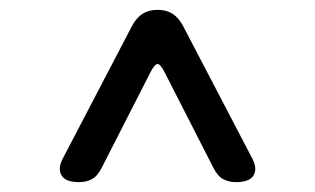

<svg xmlns="http://www.w3.org/2000/svg" viewBox="-20 -690 640 390"><path d="M140 -320Q130 -320 121 -322.5Q112 -325 107 -331Q102 -337 101.5 -345.5Q101 -354 106 -365L248 -637Q257 -654 269.5 -662Q282 -670 300 -670Q318 -670 330.5 -662Q343 -654 352 -637L494 -365Q499 -354 498.5 -345.5Q498 -337 493 -331Q488 -325 479 -322.5Q470 -320 460 -320Q445 -320 433.5 -326Q422 -332 413 -350L315 -542Q306 -560 300 -560Q294 -560 285 -542L187 -350Q178 -332 166.5 -326Q155 -320 140 -320Z"/></svg>

Font: Maple Mono Light
Style: Regular
Weight: 300
Monospace: yes
Designer: subframe7536
Version: Version 7.000